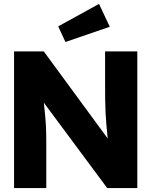

<svg xmlns="http://www.w3.org/2000/svg" viewBox="-20 -963 847 983"><path d="M52 0V-700H204L571 -200L538 -205Q533 -238 530 -268Q527 -298 524.5 -327Q522 -356 520.5 -386Q519 -416 518.5 -451Q518 -486 518 -527V-700H683V0H529L146 -516L197 -509Q202 -461 205.5 -427.5Q209 -394 211.5 -368Q214 -342 215 -321Q216 -300 216.5 -279.5Q217 -259 217 -234V0ZM315 -748 278 -828 487 -943 542 -826Z"/></svg>

Font: Our Lexend
Style: Bold
Weight: 700
Designer: Bonnie Shaver-Troup, Thomas Jockin
Foundry: Lexend
Version: Version 1.007